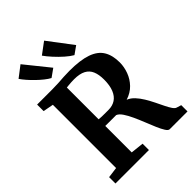

<svg xmlns="http://www.w3.org/2000/svg" viewBox="-280 -1147 1283 1283"><g transform="rotate(-45 361.0 -506.0)"><path d="M39.5 0V-59.9L115.6 -70V-667.6L42.2 -681.4V-743H186.2Q218.9 -743 246.2 -744.8Q273.5 -746.6 299.4 -748.3Q325.3 -749.9 354.3 -749.9Q456.8 -749.9 517.8 -728.5Q578.8 -707.1 605.5 -663.1Q632.3 -619.2 632.3 -551.7Q632.3 -509.5 616.7 -467Q601.2 -424.6 569.3 -391.4Q537.5 -358.2 488.2 -342.6Q514.5 -332.2 536.2 -309Q557.9 -285.7 576 -255.7Q594.1 -225.7 609.5 -194.3Q625 -162.9 638.2 -135.5Q651.5 -108.2 663.8 -90.2Q676 -72.2 688 -69.2L720.5 -59.3V0H552.4Q539.9 0 526.6 -21.1Q513.3 -42.1 498.8 -75.9Q484.4 -109.7 469 -148.5Q453.6 -187.3 436.9 -223.7Q420.2 -260 402.7 -286.1Q385.1 -312.2 366.1 -319.7Q356.1 -319.7 341.8 -319.7Q327.6 -319.7 312.6 -319.7Q297.6 -319.7 284.5 -319.8Q271.4 -319.9 263.3 -320V-70L355.7 -59.9V0ZM355.4 -380.5Q392.1 -380.5 419.5 -398.2Q446.9 -416 461.9 -452.6Q477 -489.2 477 -545.4Q477 -591.8 463.7 -623.6Q450.4 -655.4 419.6 -671.7Q388.8 -688 336.1 -688Q322.1 -688 309.1 -687.2Q296.1 -686.4 284.6 -685.3Q273.1 -684.1 263.3 -683.1V-382.6Q273.5 -381.2 291.9 -380.8Q310.3 -380.3 328.5 -380.4Q346.7 -380.5 355.4 -380.5ZM235.3 -800.5Q217.2 -809.9 194.9 -827.7Q172.5 -845.4 149.8 -867.4Q127.1 -889.3 107.8 -911.4Q88.5 -933.6 76 -952.1L154.5 -1012.2L292.7 -840.7L236.3 -800.5ZM451.8 -800.5Q428.2 -813.8 398.2 -840.1Q368.2 -866.5 340.6 -896.9Q313 -927.4 296 -951.7L377.3 -1012.2L508 -839.6L452.8 -800.5Z"/></g></svg>

Font: Merriweather Light
Style: Regular
Weight: 300
Version: Version 2.100